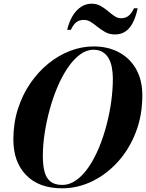

<svg xmlns="http://www.w3.org/2000/svg" viewBox="-20 -1012 792 1042"><path d="M317.5 10Q191.5 10 122 -61.5Q52.5 -133 52.5 -255Q52.5 -343 77 -420Q101.5 -497 144.2 -559.5Q187 -622 242.5 -667Q298 -712 360.8 -736Q423.5 -760 487.5 -760Q566.5 -760 626.2 -727.8Q686 -695.5 719.2 -636Q752.5 -576.5 752.5 -495Q752.5 -385 716.5 -292.8Q680.5 -200.5 618.8 -132.8Q557 -65 479 -27.5Q401 10 317.5 10ZM317.5 -8.5Q358.5 -8.5 394.8 -34.8Q431 -61 461.8 -106.2Q492.5 -151.5 516.8 -209.8Q541 -268 558 -332.8Q575 -397.5 583.8 -462.2Q592.5 -527 592.5 -585Q592.5 -616.5 587.2 -645Q582 -673.5 569.8 -695.2Q557.5 -717 537.2 -729.5Q517 -742 487.5 -742Q449 -742 413.8 -715.8Q378.5 -689.5 347.8 -644.2Q317 -599 292.2 -540.8Q267.5 -482.5 249.8 -417.8Q232 -353 222.2 -288.2Q212.5 -223.5 212.5 -165.5Q212.5 -113 222.2 -78.2Q232 -43.5 255 -26Q278 -8.5 317.5 -8.5ZM604.5 -825Q575 -825 552.8 -837Q530.5 -849 511.5 -864.5Q492.5 -880 474.2 -892Q456 -904 434.5 -904Q411.5 -904 395.2 -892.2Q379 -880.5 364.5 -850H344.5Q354.5 -892.5 373.5 -924.5Q392.5 -956.5 419 -974.2Q445.5 -992 477.5 -992Q504 -992 525.5 -980Q547 -968 565.2 -952.5Q583.5 -937 600.8 -925Q618 -913 637 -913Q660 -913 676.5 -925.2Q693 -937.5 707 -967H727Q717 -919.5 700.5 -888Q684 -856.5 660.2 -840.8Q636.5 -825 604.5 -825Z"/></svg>

Font: Bodoni Moda 11pt
Style: Bold Italic
Weight: 700
Italic angle: -13°
Designer: Owen Earl
Foundry: indestructible type
Version: Version 2.004